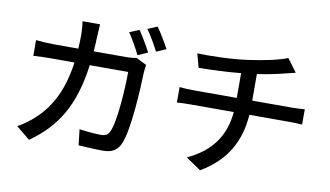

<svg xmlns="http://www.w3.org/2000/svg" viewBox="-84 -1023 2169 1261"><g transform="rotate(10 1000.0 -392.5)"><path d="M841 -654C821 -693 785 -755 760 -791L695 -764C722 -726 755 -666 775 -625ZM488 -600C490 -631 492 -664 493 -698C494 -722 496 -759 498 -782H381C385 -759 388 -718 388 -696C388 -662 387 -630 385 -600H224C185 -600 140 -603 102 -607V-502C140 -505 187 -506 224 -506H376C351 -325 290 -204 193 -113C158 -79 114 -48 78 -29L170 46C342 -75 441 -228 478 -506H734C734 -398 721 -172 687 -102C676 -77 660 -68 630 -68C589 -68 536 -73 485 -80L497 25C547 28 606 32 660 32C721 32 755 10 776 -36C820 -134 833 -420 836 -521C837 -534 839 -555 842 -572L773 -606C753 -603 730 -600 704 -600ZM809 -806C837 -769 869 -711 891 -669L956 -697C937 -733 900 -796 873 -833Z M1569 -462V-639C1636 -649 1704 -663 1754 -676C1770 -680 1792 -685 1819 -692L1754 -779C1704 -757 1594 -734 1499 -721C1390 -705 1236 -702 1160 -705L1185 -613C1258 -614 1367 -617 1466 -627V-462H1174C1143 -462 1108 -464 1084 -467V-364C1109 -366 1144 -367 1175 -367H1463C1448 -202 1366 -93 1211 -20L1311 48C1481 -52 1554 -190 1567 -367H1837C1863 -367 1895 -366 1919 -364V-466C1897 -464 1856 -462 1835 -462Z"/></g></svg>

Font: Noto Sans CJK JP Medium
Style: Regular
Weight: 500
Designer: Ryoko NISHIZUKA (kana & ideographs); Paul D. Hunt (Latin, Greek & Cyrillic); Wenlong ZHANG (bopomofo); Sandoll Communica
Foundry: Adobe Systems Incorporated
Version: Version 1.004;PS 1.004;hotconv 1.0.82;makeotf.lib2.5.63406